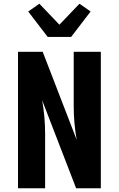

<svg xmlns="http://www.w3.org/2000/svg" viewBox="-20 -1014 640 1034"><path d="M77 0V-735H210L393 -261Q385 -306 381 -351Q377 -396 377 -441V-735H523V0H390L207 -474Q215 -429 219 -384Q223 -339 223 -294V0ZM237 -815 132 -952 192 -994 300 -881 408 -994 468 -952 363 -815Z"/></svg>

Font: Iosevka Aile Heavy
Style: Regular
Weight: 900
Designer: Belleve Invis
Foundry: Belleve Invis
Version: Version 31.1.0; ttfautohint (v1.8.4)